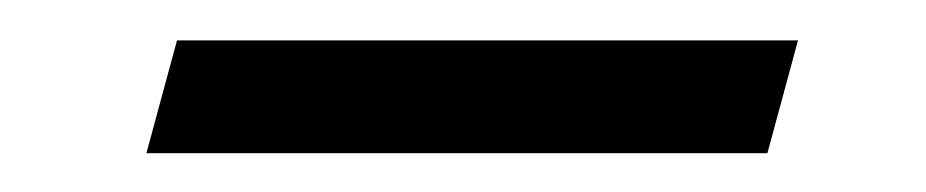

<svg xmlns="http://www.w3.org/2000/svg" viewBox="-20 -275 463 96"><path d="M53.2 -198.4 68.5 -254.8H379L363.7 -198.4Z"/></svg>

Font: Playfair 5pt SemiExpanded Light ExtraBold
Style: Italic
Weight: 800
Italic angle: -15.6°
Version: Version 2.001;gftools[0.9.30]